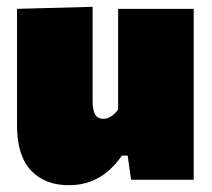

<svg xmlns="http://www.w3.org/2000/svg" viewBox="-20 -528 624 564"><path d="M182 16Q111.5 16 70.8 -27.5Q30 -71 30 -160Q30 -194 30 -219Q30 -244 30 -273Q30 -328 30 -366.2Q30 -404.5 30 -436Q30 -467.5 30 -502L252 -508Q252 -456.5 252 -406Q252 -355.5 252 -303V-232Q252 -206 259 -192.5Q266 -179 284 -179Q292.5 -179 300.2 -182.8Q308 -186.5 314.8 -192.5Q321.5 -198.5 327 -206V-303Q327 -355.5 327 -403Q327 -450.5 327 -502H549Q549 -450.5 549 -399.2Q549 -348 549 -273V-213Q549 -150 549 -101Q549 -52 549 0H365L355 -71H338Q320 -44.5 297.2 -25Q274.5 -5.5 246 5.2Q217.5 16 182 16Z"/></svg>

Font: Commissioner Thin Black
Style: Regular
Weight: 900
Version: Version 1.000